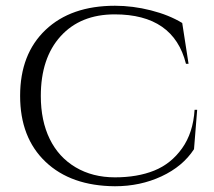

<svg xmlns="http://www.w3.org/2000/svg" viewBox="-20 -634 745 668"><path d="M380 -614Q442 -614 505 -598Q568 -582 614 -554L636 -412H627Q584 -584 379 -584Q260 -584 191 -508Q122 -432 122 -300Q122 -214 153 -150.5Q184 -87 243 -52Q302 -17 380 -17Q458 -17 516.5 -40.5Q575 -64 613.5 -118Q652 -172 657 -252H666L655 -115Q616 -55 542 -20.5Q468 14 380 14Q227 13 138.5 -71Q50 -155 50 -300.5Q50 -446 138.5 -530Q227 -614 380 -614Z"/></svg>

Font: Cinzel
Style: Regular
Weight: 400
Designer: Natanael Gama
Version: Version 1.001;PS 001.001;hotconv 1.0.56;makeotf.lib2.0.21325